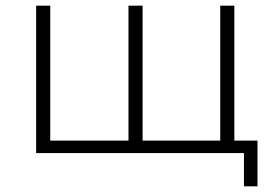

<svg xmlns="http://www.w3.org/2000/svg" viewBox="-20 -542 958 680"><path d="M447 -44 435 -29V-522H485V-29L470 -44H774L760 -29V-522H810V0H108V-522H158V-29L144 -44ZM844 118V-15L858 0H756V-44H892V118Z"/></svg>

Font: Modern
Style: Regular
Weight: 300
Designer: Julieta Ulanovsky
Foundry: Julieta Ulanovsky
Version: Version 8.000